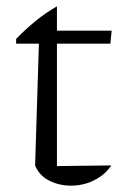

<svg xmlns="http://www.w3.org/2000/svg" viewBox="-20 -579 390 607"><path d="M160 -559V-482H333L329 -441H160V-54L332 -56Q318 -35 297 -20.5Q276 -6 252.5 1Q229 8 205 8Q167 8 135.5 -8Q104 -24 91 -56L103 -441H31V-456Q59 -485 90.5 -511Q122 -537 160 -559Z"/></svg>

Font: Piazzolla 24pt Light
Style: Regular
Weight: 300
Designer: Juan Pablo del Peral
Foundry: Huerta Tipografica
Version: Version 2.005